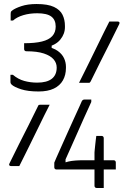

<svg xmlns="http://www.w3.org/2000/svg" viewBox="-20 -817 640 955"><path d="M373 -405Q386 -431 398.5 -456Q411 -481 423.5 -506.5Q436 -532 448.5 -557.5Q461 -583 473.5 -608.5Q486 -634 498.5 -659.5Q511 -685 524 -710Q527 -710 532.5 -710Q538 -710 544 -710Q550 -710 555.5 -710Q561 -710 565 -710Q571 -710 573.5 -706.5Q576 -703 573 -697Q561 -673 549.5 -649.5Q538 -626 526 -602Q514 -578 502 -554.5Q490 -531 478 -507Q466 -483 454.5 -459.5Q443 -436 431 -412Q429 -408 427 -406.5Q425 -405 421 -405Q417 -405 407 -405Q397 -405 387.5 -405Q378 -405 373 -405ZM227 -296Q214 -271 201.5 -245.5Q189 -220 176.5 -194.5Q164 -169 151.5 -143.5Q139 -118 126.5 -92.5Q114 -67 101.5 -42Q89 -17 76 9Q73 9 67.5 9Q62 9 56 9Q50 9 44.5 9Q39 9 35 9Q29 9 26.5 5.5Q24 2 27 -4Q39 -28 50.5 -51.5Q62 -75 74 -99Q86 -123 98 -146.5Q110 -170 122 -194Q134 -218 145.5 -241.5Q157 -265 169 -289Q171 -294 173 -295Q175 -296 179 -296Q184 -296 193.5 -296Q203 -296 213 -296Q223 -296 227 -296ZM303 -682Q303 -648 279.5 -619.5Q256 -591 208 -582L237 -610V-560L208 -586Q246 -579 267.5 -563.5Q289 -548 298.5 -527.5Q308 -507 308 -485V-479Q308 -444 293 -417.5Q278 -391 248 -376.5Q218 -362 172 -362Q119 -362 85 -373Q51 -384 38 -396Q35 -399 33.5 -402Q32 -405 32 -410Q32 -415 32 -419Q32 -423 32 -427.5Q32 -432 32 -436.5Q32 -441 32 -445H44Q70 -423 100.5 -414.5Q131 -406 165 -406Q213 -406 237.5 -425Q262 -444 262 -481Q262 -504 246.5 -522Q231 -540 198 -551Q165 -562 111 -562Q106 -562 103 -565Q100 -568 100 -573Q100 -578 100 -582.5Q100 -587 100 -592Q100 -597 100 -602Q154 -602 188.5 -610.5Q223 -619 240 -637.5Q257 -656 257 -685Q257 -718 235.5 -734.5Q214 -751 165 -751Q127 -751 95.5 -741.5Q64 -732 45 -715H33Q33 -719 33 -723.5Q33 -728 33 -732Q33 -736 33 -740Q33 -744 33 -748Q33 -753 34 -757Q35 -761 41 -765Q55 -776 86.5 -786.5Q118 -797 162 -797Q218 -797 248.5 -782.5Q279 -768 291 -743.5Q303 -719 303 -688ZM496 118Q492 118 487.5 118Q483 118 478.5 118Q474 118 469.5 118Q465 118 461 118Q456 118 453 115Q450 112 450 107V-58Q450 -60 451 -70.5Q452 -81 453.5 -95Q455 -109 456.5 -122Q458 -135 459 -141H485Q490 -141 493 -138Q496 -135 496 -130V67Q496 74 496 92Q496 110 496 118ZM556 26H261Q256 26 253 23Q250 20 250 15V-8Q250 -9 259.5 -30.5Q269 -52 284 -85.5Q299 -119 316 -157Q333 -195 349 -230Q365 -265 375.5 -288Q386 -311 387 -314Q390 -319 393.5 -320.5Q397 -322 401 -322Q405 -322 409 -322Q413 -322 417.5 -322Q422 -322 426 -322Q430 -322 434 -322V-310Q433 -307 422.5 -284.5Q412 -262 397 -228.5Q382 -195 365.5 -157.5Q349 -120 333.5 -85.5Q318 -51 307.5 -27.5Q297 -4 295 1L306 -41V10L290 -5Q305 -10 320 -13.5Q335 -17 354.5 -18.5Q374 -20 400 -20H545Q550 -20 553 -17Q556 -14 556 -9Q556 -5 556 -0.5Q556 4 556 8.5Q556 13 556 17.5Q556 22 556 26Z"/></svg>

Font: Recursive Monospace Light
Style: Regular
Weight: 300
Version: Version 1.047